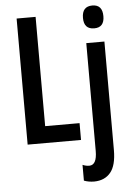

<svg xmlns="http://www.w3.org/2000/svg" viewBox="-64 -796 740 1083"><g transform="rotate(-5 306.5 -255.0)"><path d="M68.8 0V-713.9H176.3V-95.2H371.1V0ZM441.9 -684.6Q441.9 -750 500.5 -750Q557.6 -750 557.6 -684.6Q557.6 -620.6 500.5 -620.6Q441.9 -620.6 441.9 -684.6ZM425.3 240.2Q393.6 240.2 367.2 230V140.6Q386.2 148.9 404.8 148.9Q448.2 148.9 448.2 69.3V-541.5H550.8V72.8Q550.8 159.2 518.1 199.2Q485.4 239.3 425.3 240.2Z"/></g></svg>

Font: Open Sans Condensed SemiBold
Style: Regular
Weight: 600
Width: 3
Designer: Monotype Design Team
Foundry: Monotype Imaging Inc.
Version: Version 3.000; ttfautohint (v1.8.4)